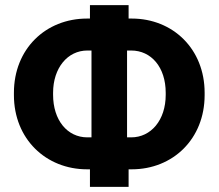

<svg xmlns="http://www.w3.org/2000/svg" viewBox="-20 -725 848 745"><path d="M491 -68C651 -68 774 -186 774 -356V-365C774 -535 651 -653 491 -653H479V-705H329V-653H318C157 -653 34 -535 34 -365V-356C34 -186 158 -68 318 -68H329V0H479V-68ZM319 -192C241 -192 186 -259 186 -357V-365C186 -461 242 -529 319 -529H335V-192ZM473 -192V-529H489C567 -529 623 -464 623 -365V-357C623 -259 566 -192 489 -192Z"/></svg>

Font: Fixel Display Bold
Style: Bold
Weight: 700
Designer: AlfaBravo + MacPaw
Foundry: Kyrylo Tkachov, Marchela Mozhyna, Serhii Makarenko, Maria Weinstein, Zakhar Kryvoshyya
Version: Version 1.211